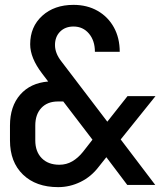

<svg xmlns="http://www.w3.org/2000/svg" viewBox="-20 -760 659 789"><path d="M219 9Q128 9 74.5 -42.5Q21 -94 21 -183V-244Q21 -323 63 -371Q105 -419 178 -425L153 -458Q104 -522 104 -578Q104 -650 153.5 -695Q203 -740 282 -740Q338 -740 381 -715.5Q424 -691 448 -647.5Q472 -604 472 -547H370Q370 -593 345.5 -622Q321 -651 282 -651Q248 -651 227 -630Q206 -609 206 -575Q206 -541 232 -508L421 -260L504 -365H619L476 -187L618 0H503L417 -114L386 -75Q355 -34 311 -12.5Q267 9 219 9ZM224 -83Q253 -83 277 -97Q301 -111 321 -136L360 -186L240 -343H218Q175 -343 150 -316.5Q125 -290 125 -244V-183Q125 -137 151.5 -110Q178 -83 224 -83Z"/></svg>

Font: Pitagon Sans Mono SemiBold
Style: Regular
Weight: 600
Monospace: yes
Designer: Travis Tran
Foundry: Pitagon
Version: Version 1.001; ttfautohint (v1.8.4.7-5d5b);gftools[0.9.26]